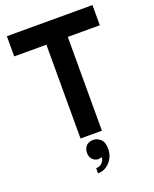

<svg xmlns="http://www.w3.org/2000/svg" viewBox="-174 -829 931 1161"><g transform="rotate(-20 292.0 -249.0)"><path d="M567.4 -733.4Q429.7 -733.4 16.6 -733.4Q16.6 -724.6 16.6 -700.2Q16.6 -676.8 16.6 -603.5Q68.4 -603.5 223.6 -603.5Q223.6 -453.1 223.6 0Q257.8 0 361.3 0Q361.3 -151.4 361.3 -603.5Q412.1 -603.5 567.4 -603.5Q567.4 -636.7 567.4 -733.4ZM292 34.2Q264.6 34.2 247.1 50.8Q230.5 68.4 230.5 95.7Q230.5 123 246.1 138.7Q261.7 154.3 284.2 154.3Q290 154.3 294.9 152.3Q300.8 151.4 304.7 149.4Q306.6 168 291 184.6Q276.4 201.2 251 201.2Q251 211.9 251 234.4Q294.9 234.4 327.1 200.2Q359.4 166 359.4 115.2Q359.4 71.3 337.9 52.7Q317.4 34.2 292 34.2Z"/></g></svg>

Font: BM-Biotif
Style: Bold
Weight: 400
Designer: Deni Anggara
Version: Version 1.000;PS 001.000;hotconv 1.0.88;makeotf.lib2.5.64776